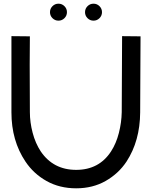

<svg xmlns="http://www.w3.org/2000/svg" viewBox="-20 -997 825 1041"><path d="M519.5 -963.5Q506 -977 487 -977Q468 -977 454.5 -963.5Q441 -950 441 -931Q441 -912 454.5 -898.5Q468 -885 487 -885Q506 -885 519.5 -898.5Q533 -912 533 -931Q533 -950 519.5 -963.5ZM329.5 -963.5Q316 -977 297 -977Q278 -977 264.5 -963.5Q251 -950 251 -931Q251 -912 264.5 -898.5Q278 -885 297 -885Q316 -885 329.5 -898.5Q343 -912 343 -931Q343 -950 329.5 -963.5ZM42 -801V-389V-388Q42 -234 118 -121Q162 -55 232.5 -15.5Q303 24 393 24Q483 24 553 -16Q623 -56 666 -121Q739 -233 740 -388L741 -601V-602L742 -800L642 -801L641 -602L640 -389Q639 -333 624.5 -276Q610 -219 582 -176Q517 -76 393 -76Q269 -76 201 -176Q172 -220 157 -277Q142 -334 142 -389Q140 -695 142 -800Z"/></svg>

Font: Serreria Sobria
Style: Medium
Weight: 500
Version: Version 001.000